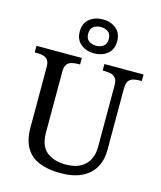

<svg xmlns="http://www.w3.org/2000/svg" viewBox="-140 -1079 998 1190"><g transform="rotate(15 358.5 -484.5)"><path d="M362 10Q283 10 226.5 -12.5Q170 -35 140 -85Q110 -135 110 -216V-604Q110 -634 98.5 -648.5Q87 -663 68.5 -667.5Q50 -672 28 -672H15V-714H306V-672H293Q271 -672 252 -667Q233 -662 222 -647Q211 -632 211 -600V-210Q211 -123 258 -86.5Q305 -50 378 -50Q436 -50 473 -70Q510 -90 528 -125.5Q546 -161 546 -206V-604Q546 -634 534.5 -648.5Q523 -663 504.5 -667.5Q486 -672 464 -672H451V-714H702V-672H689Q667 -672 648 -667Q629 -662 618 -647Q607 -632 607 -600V-204Q607 -138 579 -90Q551 -42 496.5 -16Q442 10 362 10ZM371 -761Q321 -761 286 -789Q251 -817 251 -870Q251 -923 286 -951Q321 -979 371 -979Q421 -979 456 -951Q491 -923 491 -870Q491 -817 456 -789Q421 -761 371 -761ZM371 -810Q398 -810 417.5 -824Q437 -838 437 -870Q437 -902 417.5 -916Q398 -930 371 -930Q344 -930 324.5 -916Q305 -902 305 -870Q305 -838 324.5 -824Q344 -810 371 -810Z"/></g></svg>

Font: Noto Serif Malayalam
Style: Regular
Weight: 400
Designer: Indian type Foundry, Jelle Bosma, Monotype Design Team
Foundry: Monotype Imaging Inc.
Version: Version 2.103